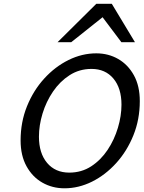

<svg xmlns="http://www.w3.org/2000/svg" viewBox="-20 -996 769 1028"><path d="M351.1 -71.8Q416.5 -71.8 468.3 -105.5Q520 -139.2 556.2 -193.6Q592.3 -248 611.3 -311.8Q630.4 -375.5 630.4 -435.5Q630.4 -523.9 587.2 -575.4Q543.9 -627 470.2 -627Q404.8 -627 352.8 -593.5Q300.8 -560.1 263.9 -505.9Q227.1 -451.7 207.8 -388.2Q188.5 -324.7 188.5 -264.2Q188.5 -175.8 232.2 -123.8Q275.9 -71.8 351.1 -71.8ZM728.5 -454.6Q728.5 -356.4 694.3 -271.7Q660.2 -187 602.3 -123Q544.4 -59.1 472.7 -23.4Q400.9 12.2 325.2 12.2Q260.3 12.2 207 -18.1Q153.8 -48.3 122.1 -105.7Q90.3 -163.1 90.3 -244.1Q90.3 -342.3 124.5 -427Q158.7 -511.7 216.8 -575.4Q274.9 -639.2 347.2 -674.8Q419.4 -710.4 495.6 -710.4Q560.1 -710.4 612.8 -680.2Q665.5 -649.9 697 -592.8Q728.5 -535.6 728.5 -454.6ZM361.3 -770H288.1L495.6 -975.6H578.6L702.6 -770H629.9L529.3 -903.8Z"/></svg>

Font: Andika
Style: Italic
Weight: 400
Italic angle: -14°
Designer: Victor Gaultney, Annie Olsen, Julie Remington, Don Collingsworth, Eric Hays, Becca Hirsbrunner
Foundry: SIL International
Version: Version 6.101